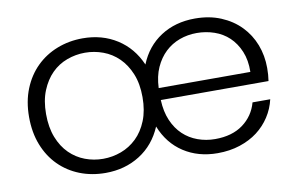

<svg xmlns="http://www.w3.org/2000/svg" viewBox="-64 -668 1223 790"><g transform="rotate(-10 548.0 -273.0)"><path d="M522 -273Q522 -329 505 -370.5Q488 -412 460 -439.5Q432 -467 395.5 -480.5Q359 -494 320 -494Q281 -494 244.5 -480.5Q208 -467 180.5 -439.5Q153 -412 136 -370.5Q119 -329 119 -273Q119 -217 135.5 -175Q152 -133 180 -105.5Q208 -78 244 -64.5Q280 -51 319 -51Q358 -51 394.5 -64.5Q431 -78 459.5 -105.5Q488 -133 505 -175Q522 -217 522 -273ZM787 -494Q749 -494 715 -481.5Q681 -469 655 -444.5Q629 -420 612.5 -383.5Q596 -347 594 -298H977Q978 -347 962.5 -384Q947 -421 921 -445.5Q895 -470 860 -482Q825 -494 787 -494ZM48 -273Q48 -338 69 -390Q90 -442 127 -478.5Q164 -515 214 -534.5Q264 -554 321 -554Q402 -554 464 -514.5Q526 -475 557 -403Q586 -475 647 -514.5Q708 -554 790 -554Q850 -554 898 -534Q946 -514 979.5 -479.5Q1013 -445 1030.5 -399.5Q1048 -354 1048 -302Q1048 -286 1047 -274Q1046 -262 1044 -248H594Q596 -199 612 -162Q628 -125 654 -100.5Q680 -76 714.5 -63.5Q749 -51 787 -51Q858 -51 903.5 -84.5Q949 -118 964 -173H1038Q1029 -134 1007.5 -101Q986 -68 954.5 -44Q923 -20 880.5 -6Q838 8 787 8Q706 8 645.5 -31.5Q585 -71 556 -144Q525 -71 462.5 -31.5Q400 8 319 8Q261 8 211.5 -11.5Q162 -31 125.5 -67.5Q89 -104 68.5 -156Q48 -208 48 -273Z"/></g></svg>

Font: SVN-Poppins Light
Style: Regular
Weight: 300
Designer: Ninad Kale (Devanagari), Jonny Pinhorn (Latin)
Foundry: Indian Type Foundry
Version: Version 3.002 2017; ttfautohint (v1.8.3)